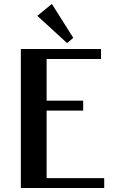

<svg xmlns="http://www.w3.org/2000/svg" viewBox="-20 -947 586 967"><path d="M85 0ZM241.2 -927.2 349.1 -756.3 317.9 -730 168 -867.2ZM504.9 0H85V-700.2H488.8V-649.9H214.8V-439.9H398.9V-390.1H214.8V-49.8H504.9Z"/></svg>

Font: Pfennig
Style: Bold
Weight: 700
Version: Version 20120410 ; ttfautohint (v0.8)